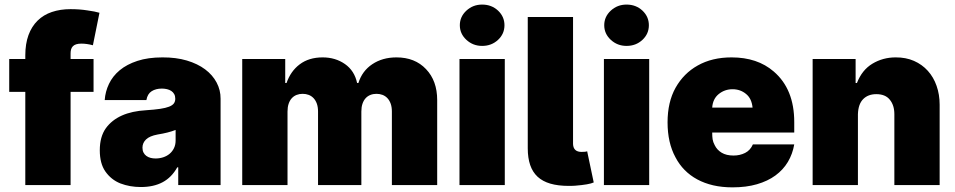

<svg xmlns="http://www.w3.org/2000/svg" viewBox="-20 -801 4134 831"><path d="M285.5 0H89.5V-403.4H19.9V-545.5H89.5V-561.1Q89.5 -611.5 103.3 -649.1Q117.2 -686.8 142.8 -711.8Q168.3 -736.9 204.5 -749.1Q240.8 -761.4 285.5 -761.4Q324.6 -761.4 358.3 -756Q375.4 -753.6 388.3 -751.1Q401.3 -748.6 410.5 -745.7L382.1 -605.1Q355.5 -612.2 332.4 -612.2Q318.5 -612.2 309.5 -609.2Q300.4 -606.2 295.1 -600.5Q289.8 -594.8 287.6 -587Q285.5 -579.2 285.5 -569.6V-545.5H384.9V-403.4H285.5Z M589.5 8.5Q541.9 8.5 501.1 -7.1Q460.9 -23.1 435.7 -59.3Q411.9 -93.8 411.9 -150.6Q411.9 -209.2 438.2 -246.1Q489.7 -316.8 612.2 -323.9Q648.4 -326.3 672.8 -329.9Q697.1 -333.5 711.8 -339.3Q726.6 -345.2 732.6 -353.5Q738.6 -361.9 738.6 -373.6Q738.6 -385.3 734 -393.6Q729.4 -402 721.4 -407.3Q713.4 -412.6 702.8 -415.1Q692.1 -417.6 680.4 -417.6Q654.5 -417.6 636.4 -406.2Q618.3 -394.9 613.6 -367.9H433.2Q435.7 -404.5 451.7 -438Q467.7 -471.6 498.2 -497Q528.8 -522.4 574.8 -537.5Q620.7 -552.6 683.2 -552.6Q741.8 -552.9 788.5 -539.1Q835.2 -525.2 867.7 -500.9Q900.2 -476.6 917.6 -443.7Q935 -410.9 934.7 -373.6V0H751.4V-76.7H747.2Q722.7 -33 683.8 -12.3Q644.9 8.5 589.5 8.5ZM653.4 -115.1Q670.5 -115.1 686.3 -120.2Q702.1 -125.4 714 -135.3Q725.9 -145.2 733 -159.8Q740.1 -174.4 740.1 -193.2V-238.6Q708.5 -226.2 661.9 -218.8Q627.5 -212.4 612 -197.4Q596.6 -182.5 596.6 -161.9Q596.6 -149.5 601.2 -140.6Q605.8 -131.7 613.6 -126.1Q621.4 -120.4 631.7 -117.7Q642 -115.1 653.4 -115.1Z M1872.2 0H1676.1V-318.2Q1676.1 -337.7 1671 -352.1Q1665.8 -366.5 1656.8 -376.1Q1647.7 -385.7 1635.7 -390.3Q1623.6 -394.9 1609.4 -394.9Q1595.2 -394.9 1583.1 -390.1Q1571 -385.3 1562.3 -375.7Q1553.6 -366.1 1548.8 -351.7Q1544 -337.4 1544 -318.2V0H1356.5V-318.2Q1356.5 -337.7 1351.4 -352.1Q1346.2 -366.5 1337.2 -376.1Q1328.1 -385.7 1316.1 -390.3Q1304 -394.9 1289.8 -394.9Q1275.6 -394.9 1263.5 -390.1Q1251.4 -385.3 1242.7 -375.7Q1234 -366.1 1229.2 -351.7Q1224.4 -337.4 1224.4 -318.2V0H1028.4V-545.5H1214.5V-441.8H1220.2Q1237.9 -492.9 1277 -522.4Q1316.8 -552.6 1376.4 -552.6Q1431.8 -552.6 1473 -523.8Q1514.2 -495 1525.6 -441.8H1531.2Q1547.6 -494 1591.3 -523.1Q1635.3 -552.6 1696 -552.6Q1775.9 -552.6 1823.9 -501.8Q1872.2 -451.3 1872.2 -367.9Z M2164.8 0H1968.7V-545.5H2164.8ZM2066.8 -602.3Q2027 -602.3 1998.6 -628.6Q1970.2 -654.8 1970.2 -691.8Q1970.2 -728.7 1998.6 -755Q2027 -781.2 2066.8 -781.2Q2107.6 -781.2 2135.7 -755Q2163.4 -728.7 2163.4 -691.8Q2163.4 -654.5 2135.7 -628.6Q2107.6 -602.3 2066.8 -602.3Z M2441.8 3.6Q2395.6 3.6 2362 -6.2Q2328.5 -16 2306.8 -36Q2285.2 -56.1 2274.7 -86.8Q2264.2 -117.5 2264.2 -159.1V-727.3H2460.2V-177.6Q2461.6 -143.5 2497.2 -143.5Q2515.6 -143.5 2521.3 -146.3L2549.7 -11.4Q2530.5 -2.1 2468.8 2.8Q2461.6 3.2 2454.9 3.4Q2448.2 3.6 2441.8 3.6Z M2789.8 0H2593.8V-545.5H2789.8ZM2691.8 -602.3Q2652 -602.3 2623.6 -628.6Q2595.2 -654.8 2595.2 -691.8Q2595.2 -728.7 2623.6 -755Q2652 -781.2 2691.8 -781.2Q2732.6 -781.2 2760.7 -755Q2788.4 -728.7 2788.4 -691.8Q2788.4 -654.5 2760.7 -628.6Q2732.6 -602.3 2691.8 -602.3Z M3150.6 9.9Q3105.1 9.9 3066.9 1.1Q3028.8 -7.8 2997.9 -24.5Q2967 -41.2 2943.2 -65.3Q2919.4 -89.5 2903.4 -120.4Q2869.3 -183.2 2869.3 -271.3Q2869.3 -359.4 2904.1 -421.5Q2939.3 -483.7 2999.6 -517.4Q3061.8 -552.6 3146.3 -552.6Q3258.2 -552.6 3328.8 -491.5Q3417.6 -415.5 3417.6 -272.7V-227.3H3062.5Q3062.5 -210.2 3064.3 -198.2Q3066.1 -186.1 3073.2 -172.9Q3083.1 -152.3 3103.3 -140.1Q3123.6 -127.8 3154.8 -127.8Q3182.5 -127.8 3205.1 -139.2Q3227.6 -150.6 3238.6 -176.1H3417.6Q3410.5 -134.6 3390.1 -100.3Q3369.7 -66.1 3336.1 -41.5Q3302.6 -17 3256.2 -3.6Q3209.9 9.9 3150.6 9.9ZM3237.2 -335.2Q3233.3 -375 3208.8 -394.5Q3184.3 -414.8 3150.6 -414.8Q3116.5 -414.8 3090.6 -393.8Q3065 -372.9 3062.5 -335.2Z M4046.9 0H3850.9V-306.8Q3850.9 -345.5 3831.3 -369.3Q3812.1 -393.5 3772.7 -393.5Q3737.2 -393.5 3715.9 -372Q3694.6 -350.5 3693.2 -306.8V0H3497.2V-545.5H3683.2V-441.8H3688.9Q3710.9 -498.2 3755.7 -525.2Q3801.1 -552.6 3856.5 -552.6Q3900.6 -552.9 3935.7 -537.5Q3970.9 -522 3995.7 -494.5Q4020.6 -467 4033.7 -429.3Q4046.9 -391.7 4046.9 -348Z"/></svg>

Font: Linik Sans Black
Style: Regular
Weight: 900
Designer: Fonts by Rasmus Andersson / Changes by Cristiano Sobral with parts from Marc Monis
Foundry: rsms
Version: Version 3.020; ttfautohint (v1.6)